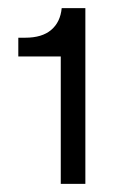

<svg xmlns="http://www.w3.org/2000/svg" viewBox="-20 -789 306 473"><path d="M129.7 -649.9H25.1V-696.1H42.3Q83.6 -696.1 106.1 -715.3Q128.7 -734.4 132 -769H190.3V-336H129.7Z"/></svg>

Font: Mona Sans VF XLt
Style: Regular
Weight: 200
Designer: Deni Anggara
Foundry: GitHub
Version: Version 2.000;Glyphs 3.2.3 (3260)